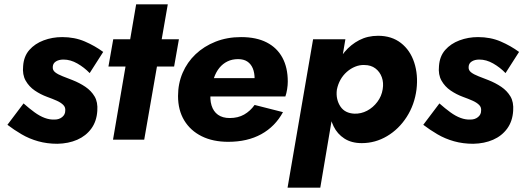

<svg xmlns="http://www.w3.org/2000/svg" viewBox="-20 -640 2399 880"><path d="M88 -166 14 -68Q44 -45 79 -24.5Q114 -4 155 7.5Q196 19 243 19Q294 18 334 0.5Q374 -17 398.5 -50.5Q423 -84 426 -132Q429 -172 413.5 -198Q398 -224 371.5 -242Q345 -260 312 -273Q289 -282 267 -290.5Q245 -299 232.5 -309Q220 -319 222 -335Q223 -350 236.5 -358.5Q250 -367 271 -367Q303 -367 334.5 -349Q366 -331 391 -305L453 -402Q415 -430 368.5 -450Q322 -470 265 -470Q220 -470 180 -455Q140 -440 114.5 -411Q89 -382 86 -337Q82 -298 97.5 -270.5Q113 -243 139.5 -225Q166 -207 196 -196Q221 -187 240 -178.5Q259 -170 270 -159Q281 -148 279 -132Q279 -115 265 -103.5Q251 -92 230 -92Q208 -91 185 -99.5Q162 -108 138 -125.5Q114 -143 88 -166Z M499 -460 477 -335H778L800 -460ZM604 -620 498 0H641L749 -620Z M1026 10Q1114 10 1177.5 -25Q1241 -60 1277 -126L1147 -159Q1127 -131 1099 -115Q1071 -99 1033 -99Q1000 -99 979 -114Q958 -129 949.5 -157Q941 -185 946 -221Q951 -255 960.5 -282.5Q970 -310 985.5 -329Q1001 -348 1022.5 -358.5Q1044 -369 1071 -369Q1097 -369 1113.5 -358Q1130 -347 1138.5 -327Q1147 -307 1147 -278Q1147 -269 1143 -257.5Q1139 -246 1133 -236L1168 -282H872V-198H1288Q1293 -212 1296 -231Q1299 -250 1299 -266Q1299 -330 1274.5 -375.5Q1250 -421 1202.5 -445.5Q1155 -470 1085 -470Q1021 -470 968 -449Q915 -428 876.5 -391.5Q838 -355 817 -306Q796 -257 796 -200Q796 -135 824.5 -88Q853 -41 904.5 -15.5Q956 10 1026 10Z M1448 220 1563 -460H1415L1298 220ZM1889 -230Q1897 -297 1878.5 -353.5Q1860 -410 1817.5 -443Q1775 -476 1713 -476Q1665 -476 1626.5 -456Q1588 -436 1559.5 -402Q1531 -368 1513 -324Q1495 -280 1488 -230Q1482 -183 1487 -139.5Q1492 -96 1509 -61Q1526 -26 1558.5 -5Q1591 16 1638 16Q1700 16 1754 -16Q1808 -48 1844 -104Q1880 -160 1889 -230ZM1734 -231Q1729 -199 1709.5 -173Q1690 -147 1662.5 -132.5Q1635 -118 1604 -119Q1583 -120 1567 -128Q1551 -136 1540.5 -151.5Q1530 -167 1525.5 -186.5Q1521 -206 1524 -229Q1529 -254 1540.5 -274.5Q1552 -295 1569.5 -310.5Q1587 -326 1608 -334.5Q1629 -343 1650 -342Q1680 -342 1700.5 -326.5Q1721 -311 1730 -286Q1739 -261 1734 -231Z M1994 -166 1920 -68Q1950 -45 1985 -24.5Q2020 -4 2061 7.5Q2102 19 2149 19Q2200 18 2240 0.5Q2280 -17 2304.5 -50.5Q2329 -84 2332 -132Q2335 -172 2319.5 -198Q2304 -224 2277.5 -242Q2251 -260 2218 -273Q2195 -282 2173 -290.5Q2151 -299 2138.5 -309Q2126 -319 2128 -335Q2129 -350 2142.5 -358.5Q2156 -367 2177 -367Q2209 -367 2240.5 -349Q2272 -331 2297 -305L2359 -402Q2321 -430 2274.5 -450Q2228 -470 2171 -470Q2126 -470 2086 -455Q2046 -440 2020.5 -411Q1995 -382 1992 -337Q1988 -298 2003.5 -270.5Q2019 -243 2045.5 -225Q2072 -207 2102 -196Q2127 -187 2146 -178.5Q2165 -170 2176 -159Q2187 -148 2185 -132Q2185 -115 2171 -103.5Q2157 -92 2136 -92Q2114 -91 2091 -99.5Q2068 -108 2044 -125.5Q2020 -143 1994 -166Z"/></svg>

Font: Jost
Style: Bold Italic
Weight: 700
Italic angle: -5°
Version: Version 3.710